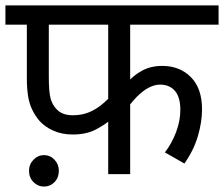

<svg xmlns="http://www.w3.org/2000/svg" viewBox="-20 -642 826 708"><path d="M460 -551V-313L442 -330Q470 -363 503 -381Q536 -399 578 -399Q643 -399 684 -357.5Q725 -316 725 -239Q725 -193 710 -141Q695 -89 660 -39L588 -80Q613 -112 629 -154Q645 -196 645 -237Q645 -284 625 -307Q605 -330 570 -330Q550 -330 528 -318.5Q506 -307 484 -284.5Q462 -262 440 -230L460 -293V0H379V-229L395 -206Q370 -184 334.5 -165Q299 -146 248 -146Q208 -146 176 -160.5Q144 -175 125 -197Q109 -216 98.5 -238Q88 -260 83.5 -288Q79 -316 79 -354V-551H0V-622H786V-551ZM160 -551V-360Q160 -305 166 -281Q172 -257 188 -240Q199 -228 214 -222.5Q229 -217 248 -217Q281 -217 307 -227.5Q333 -238 355.5 -256.5Q378 -275 397 -297L379 -243V-551ZM87 -12Q87 -36 103.5 -53Q120 -70 142 -70Q165 -70 181 -53Q197 -36 197 -12Q197 13 181 29.5Q165 46 142 46Q120 46 103.5 29.5Q87 13 87 -12Z"/></svg>

Font: Noto Sans Ambassadori
Style: Regular
Weight: 400
Designer: Monotype Design Team
Foundry: Monotype Imaging Inc.
Version: Version 2.013